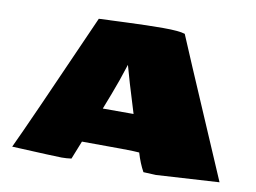

<svg xmlns="http://www.w3.org/2000/svg" viewBox="-78 -822 1266 951"><g transform="rotate(10 555.5 -346.5)"><path d="M598.6 -263.7Q545.4 -435.1 528.8 -498.5Q501.5 -412.6 474.6 -343.3Q447.8 -273.9 443.8 -263.7ZM370.6 -84.5 334 7.3Q309.1 10.7 284.7 10.7Q260.3 10.7 34.7 0Q90.8 -117.7 347.2 -698.2Q377.9 -699.2 484.6 -703.9Q591.3 -708.5 670.4 -708.5Q749.5 -708.5 779.3 -698.7Q782.2 -689 1035.6 -100.1L1076.7 -4.4Q766.1 14.6 760 14.6Q753.9 14.6 696.8 11.7Q674.8 -27.8 659.2 -80.6Q627.9 -84.5 370.6 -84.5Z"/></g></svg>

Font: Seymour One
Style: Book
Weight: 400
Designer: vernon adams
Foundry: vernon adams
Version: Version 1.000; ttfautohint (v0.93) -l 8 -r 50 -G 200 -x 0 -w